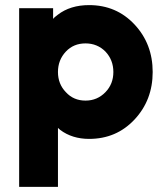

<svg xmlns="http://www.w3.org/2000/svg" viewBox="-20 -532 642 752"><path d="M188 -500V-458Q192 -463 196.5 -466.5Q201 -470 206 -474Q255 -512 329 -512Q436 -512 507 -436Q578 -360 578 -250Q578 -140 507 -64Q436 12 329 12Q263 12 216 -23Q214 -25 211.5 -27Q209 -29 207 -31V200H55V-500ZM315 -138Q361 -138 393 -171Q424 -203 424 -250Q424 -297 393 -330Q361 -362 315 -362Q268 -362 238 -330Q207 -297 207 -250Q207 -203 238 -171Q268 -138 315 -138Z"/></svg>

Font: Unageo
Style: ExtraBold
Weight: 800
Designer: Richard Sepsi
Foundry: Richard Sepsi
Version: Version 2.000